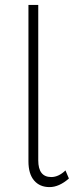

<svg xmlns="http://www.w3.org/2000/svg" viewBox="-20 -762 310 783"><path d="M189 -40Q219 -40 247 -67L261 -34Q221 1 182 1Q142 1 119 -26Q96 -53 96 -104V-742H136V-108Q136 -40 189 -40Z"/></svg>

Font: TypoPRO Montserrat Alternates
Style: Regular
Weight: 275
Designer: Julieta Ulanovsky
Foundry: Julieta Ulanovsky
Version: Version 6.001